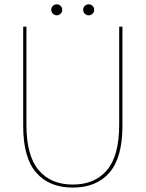

<svg xmlns="http://www.w3.org/2000/svg" viewBox="-20 -861 675 890"><path d="M547.5 -277.5Q547.5 -130 487.2 -60.8Q427 8.5 317.5 8.5Q208 8.5 147.8 -60.8Q87.5 -130 87.5 -277.5Q87.5 -302 87.5 -330.2Q87.5 -358.5 87.5 -390.5V-737.5H102.5V-397Q102.5 -364.5 102.5 -336Q102.5 -307.5 102.5 -283Q102.5 -139 159.2 -72.2Q216 -5.5 317.5 -5.5Q419 -5.5 475.8 -72.2Q532.5 -139 532.5 -283V-737.5H547.5ZM243 -790Q232.5 -790 225 -797.5Q217.5 -805 217.5 -815.5Q217.5 -826 225 -833.5Q232.5 -841 243 -841Q253.5 -841 261 -833.5Q268.5 -826 268.5 -815.5Q268.5 -805 261 -797.5Q253.5 -790 243 -790ZM391 -790Q380.5 -790 373 -797.5Q365.5 -805 365.5 -815.5Q365.5 -826 373 -833.5Q380.5 -841 391 -841Q401.5 -841 409 -833.5Q416.5 -826 416.5 -815.5Q416.5 -805 409 -797.5Q401.5 -790 391 -790Z"/></svg>

Font: Epilogue Thin
Style: Regular
Weight: 250
Designer: Tyler Finck
Foundry: Etcetera Type Co
Version: Version 2.111